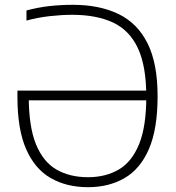

<svg xmlns="http://www.w3.org/2000/svg" viewBox="-20 -769 732 798"><path d="M346 9Q257 9 191 -28.8Q125 -66.5 88.8 -148.8Q52.5 -231 52.5 -365V-392.5H606V-352H81L99.5 -368Q99.5 -243 129.5 -169.5Q159.5 -96 214.8 -64.2Q270 -32.5 346 -32.5Q418.5 -32.5 473 -64Q527.5 -95.5 557.8 -169Q588 -242.5 588 -367.5Q588 -495 552.8 -569.5Q517.5 -644 448.8 -675.8Q380 -707.5 280 -707.5Q237.5 -707.5 187.5 -702Q137.5 -696.5 90 -683.5V-725.5Q138.5 -738.5 186 -743.8Q233.5 -749 282.5 -749Q393 -749 472 -711Q551 -673 593 -589.5Q635 -506 635 -369Q635 -232.5 598.8 -149.2Q562.5 -66 497.2 -28.5Q432 9 346 9Z"/></svg>

Font: Encode Sans SC Condensed Thin ExtraLight
Style: Regular
Weight: 250
Version: Version 3.002